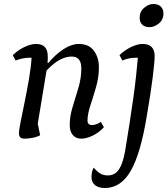

<svg xmlns="http://www.w3.org/2000/svg" viewBox="-20 -682 838 961"><path d="M104 12Q87 12 81 5Q75 -2 75 -15Q75 -32 83.5 -74Q92 -116 103.5 -172Q115 -228 125 -286Q135 -344 138 -393Q132 -393 126 -393Q111 -393 93.5 -389.5Q76 -386 58 -379L44 -406Q71 -432 103 -447Q135 -462 160 -462Q191 -462 205 -446Q219 -430 219 -401Q219 -393 219 -384.5Q219 -376 218 -367H222Q258 -410 298 -436Q338 -462 374 -462Q425 -462 450 -428Q475 -394 475 -345Q475 -296 461 -247Q447 -198 432.5 -154.5Q418 -111 418 -78Q418 -56 441 -56Q460 -56 485 -72L500 -45Q475 -18 443.5 -3Q412 12 387 12Q360 12 344.5 -6Q329 -24 329 -57Q329 -100 343.5 -147Q358 -194 372.5 -242.5Q387 -291 387 -340Q387 -399 339 -399Q310 -399 279 -382.5Q248 -366 213 -329L169 -63L181 -5Q164 4 142 8Q120 12 104 12ZM505 259Q473 259 455.5 244.5Q438 230 438 204Q438 175 449 157Q468 179 483.5 187.5Q499 196 520 196Q555 196 575 166.5Q595 137 606 75Q617 9 627.5 -58.5Q638 -126 647 -189.5Q656 -253 661.5 -305.5Q667 -358 670 -393Q665 -393 659 -393Q642 -393 625 -389.5Q608 -386 593 -379L578 -406Q605 -432 637 -447Q669 -462 694 -462Q754 -462 754 -401Q754 -373 744.5 -296Q735 -219 715 -103Q684 87 634.5 173Q585 259 505 259ZM729 -546Q705 -546 692 -558.5Q679 -571 679 -593Q679 -624 701.5 -643Q724 -662 747 -662Q772 -662 785 -649Q798 -636 798 -615Q798 -583 775 -564.5Q752 -546 729 -546Z"/></svg>

Font: Petrona Medium
Style: Italic
Weight: 500
Italic angle: -9°
Designer: Ringo R. Seeber
Foundry: Ringo R. Seeber
Version: Version 2.001; ttfautohint (v1.8.3)